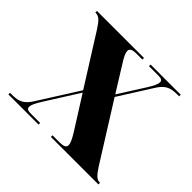

<svg xmlns="http://www.w3.org/2000/svg" viewBox="-133 -691 846 846"><g transform="rotate(45 290.0 -268.0)"><path d="M12 0H200V-10H141C124 -10 115 -14 115 -26C115 -37 123 -54 139 -80L238 -237L334 -85C350 -59 358 -42 358 -30C358 -15 346 -10 320 -10H277V0H573V-10H571C554 -10 541 -21 518 -57L351 -323L447 -475C471 -514 493 -526 537 -526H550V-536H362V-526H421C438 -526 447 -522 447 -510C447 -499 439 -482 423 -456L345 -333L271 -452C255 -477 247 -494 247 -506C247 -520 259 -526 285 -526H321V-536H28V-526H30C50 -526 63 -514 86 -478L232 -246L115 -61C91 -22 69 -10 25 -10H12Z"/></g></svg>

Font: Noto Serif Display ExtraCondensed Black
Style: Regular
Weight: 900
Width: 2
Designer: Monotype Design Team
Foundry: Monotype Imaging Inc.
Version: Version 2.009